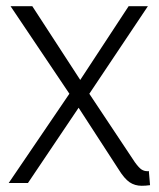

<svg xmlns="http://www.w3.org/2000/svg" viewBox="-20 -589 512 618"><path d="M463 7Q456 8 449 8.5Q442 9 436 9Q414 9 397 -2.5Q380 -14 361 -45L215 -270L14 -569H84L255 -306L414 -67Q427 -49 435.5 -43.5Q444 -38 454 -38Q455 -38 456.5 -38Q458 -38 459 -39ZM8 0 212 -300 226 -313 394 -569H456L258 -273L245 -260L70 0Z"/></svg>

Font: Yaldevi Light
Style: Regular
Weight: 300
Designer: Sol Matas, Rajitha Manaperi, Kosala Senevirathne
Foundry: Mooniak
Version: Version 1.100